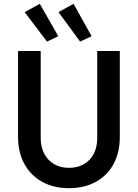

<svg xmlns="http://www.w3.org/2000/svg" viewBox="-20 -990 731 1018"><path d="M75.7 -263.7V-719.7H195.8V-258.3Q195.8 -210.9 214.6 -175Q233.4 -139.2 267.3 -119.6Q301.3 -100.1 345.7 -100.1Q391.1 -100.1 425 -119.6Q459 -139.2 477.3 -175Q495.6 -210.9 495.6 -258.3V-719.7H615.2V-263.7Q615.2 -182.1 582.3 -120.8Q549.3 -59.6 488.3 -25.9Q427.2 7.8 345.7 7.8Q265.1 7.8 203.9 -25.9Q142.6 -59.6 109.1 -121.1Q75.7 -182.6 75.7 -263.7ZM110.8 -925.8 190.9 -969.7 289.1 -797.9 229 -769.5ZM290 -925.8 370.1 -969.7 465.8 -797.9 404.8 -769.5Z"/></svg>

Font: Reddit Sans SemiBold
Style: Regular
Weight: 600
Designer: Stephen Hutchings
Foundry: Reddit
Version: Version 1.013